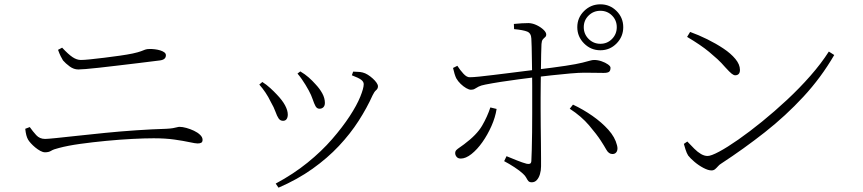

<svg xmlns="http://www.w3.org/2000/svg" viewBox="-20 -822 4000 890"><path d="M189 -116Q179 -116 167 -122.5Q155 -129 143.5 -138.5Q132 -148 123 -158Q114 -168 110 -175Q105 -184 102 -195.5Q99 -207 97 -225L118 -233Q132 -213 148 -195.5Q164 -178 189 -178Q200 -178 239.5 -182Q279 -186 338 -192.5Q397 -199 467 -206Q537 -213 610.5 -218Q684 -223 751 -225Q770 -226 781.5 -228Q793 -230 800 -232Q807 -234 812 -234Q826 -234 844 -229Q862 -224 879 -216Q896 -208 907.5 -197Q919 -186 919 -174Q919 -164 913 -160.5Q907 -157 896 -157Q886 -157 858.5 -163Q831 -169 789 -175Q747 -181 692 -181Q650 -181 592.5 -178Q535 -175 472 -169Q409 -163 351.5 -155Q294 -147 253 -136Q228 -130 217 -123Q206 -116 189 -116ZM343 -500Q322 -500 303 -514Q284 -528 272 -542Q266 -552 261 -562Q256 -572 249 -591L268 -601Q297 -570 316.5 -557Q336 -544 355 -544Q369 -544 398.5 -547Q428 -550 464.5 -554.5Q501 -559 536 -564Q571 -569 595 -574Q622 -580 633.5 -584.5Q645 -589 653 -592Q661 -595 675 -595Q686 -595 698.5 -593.5Q711 -592 722.5 -588.5Q734 -585 741.5 -579.5Q749 -574 749 -566Q749 -556 742.5 -550Q736 -544 722 -542Q668 -535 617 -529Q566 -523 520.5 -517.5Q475 -512 438.5 -508Q402 -504 377.5 -502Q353 -500 343 -500Z M1258 29Q1340 -15 1405.5 -68Q1471 -121 1519.5 -177Q1568 -233 1601 -283.5Q1634 -334 1650 -373.5Q1666 -413 1666 -432Q1666 -443 1654.5 -452Q1643 -461 1611 -473L1617 -490Q1627 -489 1638 -489Q1649 -489 1661 -486Q1673 -483 1685 -475.5Q1697 -468 1708 -458Q1719 -448 1725.5 -438.5Q1732 -429 1732 -422Q1732 -411 1723.5 -404Q1715 -397 1707 -380Q1681 -322 1642.5 -262Q1604 -202 1551 -145.5Q1498 -89 1428.5 -39.5Q1359 10 1271 48ZM1292 -262Q1279 -262 1271.5 -273Q1264 -284 1257 -304Q1250 -324 1235 -350Q1224 -373 1210.5 -393Q1197 -413 1182 -430L1196 -442Q1215 -430 1232.5 -414Q1250 -398 1263 -384Q1289 -357 1301.5 -333.5Q1314 -310 1314 -291Q1314 -278 1308.5 -270Q1303 -262 1292 -262ZM1461 -318Q1449 -318 1442.5 -330Q1436 -342 1429.5 -361.5Q1423 -381 1411 -403Q1404 -416 1396 -429Q1388 -442 1379 -455Q1370 -468 1359 -481L1372 -491Q1394 -478 1411 -463Q1428 -448 1443 -431Q1462 -411 1474 -389Q1486 -367 1486 -345Q1486 -332 1479 -325Q1472 -318 1461 -318Z M2763 -589Q2719 -589 2687.5 -620.5Q2656 -652 2656 -696Q2656 -740 2687.5 -771Q2719 -802 2763 -802Q2807 -802 2838 -771Q2869 -740 2869 -696Q2869 -652 2838 -620.5Q2807 -589 2763 -589ZM2445 23Q2434 23 2429 17Q2424 11 2419.5 2Q2415 -7 2404 -17Q2389 -31 2364.5 -47Q2340 -63 2317 -75L2328 -98Q2350 -89 2376 -78.5Q2402 -68 2421 -63Q2430 -61 2436 -63Q2442 -65 2443 -75Q2444 -92 2445 -128Q2446 -164 2446.5 -209Q2447 -254 2447 -298Q2447 -342 2447 -374Q2447 -395 2447 -424Q2447 -453 2446.5 -485Q2446 -517 2445.5 -548Q2445 -579 2444.5 -604Q2444 -629 2443 -643Q2442 -668 2424 -675.5Q2406 -683 2363 -687L2362 -711Q2379 -713 2398.5 -714Q2418 -715 2431 -715Q2450 -714 2468.5 -705Q2487 -696 2499.5 -684Q2512 -672 2512 -662Q2512 -654 2506.5 -649.5Q2501 -645 2496 -639Q2491 -633 2490 -618Q2489 -601 2488.5 -570.5Q2488 -540 2487.5 -504Q2487 -468 2486.5 -433.5Q2486 -399 2486 -372Q2486 -353 2486 -317Q2486 -281 2486.5 -238.5Q2487 -196 2487.5 -155.5Q2488 -115 2488 -86.5Q2488 -58 2488 -51Q2488 -32 2483 -15Q2478 2 2468.5 12.5Q2459 23 2445 23ZM2116 -87Q2103 -87 2096.5 -95Q2090 -103 2090 -112Q2090 -121 2095.5 -126.5Q2101 -132 2110 -138Q2119 -144 2131 -153Q2190 -197 2214.5 -239Q2239 -281 2253 -324L2282 -317Q2276 -278 2258 -237.5Q2240 -197 2216 -163Q2192 -129 2165.5 -108Q2139 -87 2116 -87ZM2163 -406Q2154 -406 2141 -413.5Q2128 -421 2115.5 -433Q2103 -445 2095 -459Q2091 -467 2087 -480Q2083 -493 2080 -507L2100 -517Q2112 -498 2128 -480.5Q2144 -463 2158 -464Q2173 -464 2202 -467Q2231 -470 2267.5 -474.5Q2304 -479 2340.5 -483.5Q2377 -488 2408 -492Q2439 -496 2457 -498Q2549 -509 2601.5 -517Q2654 -525 2679.5 -531.5Q2705 -538 2715.5 -541Q2726 -544 2734 -544Q2751 -544 2768.5 -538Q2786 -532 2798 -523.5Q2810 -515 2810 -508Q2810 -494 2803 -489Q2796 -484 2778 -484Q2759 -484 2737.5 -484.5Q2716 -485 2688 -485Q2665 -485 2623.5 -481.5Q2582 -478 2538 -473Q2494 -468 2460 -464Q2428 -460 2385.5 -454.5Q2343 -449 2301.5 -442.5Q2260 -436 2230 -430Q2209 -426 2198.5 -420.5Q2188 -415 2181 -410.5Q2174 -406 2163 -406ZM2819 -108Q2802 -108 2791 -127.5Q2780 -147 2765 -170Q2747 -198 2711 -240.5Q2675 -283 2621 -318L2636 -337Q2683 -315 2726 -285Q2769 -255 2800 -220.5Q2831 -186 2840 -149Q2845 -131 2839 -119.5Q2833 -108 2819 -108ZM2763 -619Q2795 -619 2817 -641.5Q2839 -664 2839 -696Q2839 -728 2817 -750Q2795 -772 2763 -772Q2731 -772 2708.5 -750Q2686 -728 2686 -696Q2686 -664 2708.5 -641.5Q2731 -619 2763 -619Z M3278 -32Q3263 -32 3241 -43.5Q3219 -55 3199.5 -71.5Q3180 -88 3170 -101Q3163 -112 3157.5 -129.5Q3152 -147 3150 -155L3166 -166Q3183 -148 3198.5 -132.5Q3214 -117 3229.5 -108Q3245 -99 3260 -99Q3276 -99 3313.5 -119Q3351 -139 3402.5 -175Q3454 -211 3512 -258Q3570 -305 3628 -359Q3686 -413 3736.5 -470.5Q3787 -528 3822 -583L3847 -567Q3786 -462 3704 -373.5Q3622 -285 3525.5 -209Q3429 -133 3322 -63Q3315 -59 3308.5 -51.5Q3302 -44 3295 -38Q3288 -32 3278 -32ZM3388 -473Q3381 -473 3371.5 -480.5Q3362 -488 3342 -510Q3324 -531 3305.5 -548Q3287 -565 3267 -581.5Q3247 -598 3222 -615Q3197 -632 3165 -651L3179 -674Q3218 -660 3258.5 -640Q3299 -620 3333.5 -597Q3368 -574 3389 -548.5Q3410 -523 3410 -498Q3410 -485 3404 -479Q3398 -473 3388 -473Z"/></svg>

Font: Noto Serif JP ExtraLight
Style: Regular
Weight: 200
Designer: Ryoko NISHIZUKA  (kana & ideographs); Frank Grießhammer (Latin, Greek & Cyrillic); Wenlong ZHANG  (bopomofo); Sandoll Co
Foundry: Adobe
Version: Version 2.002-H1;hotconv 1.1.0;makeotfexe 2.6.0